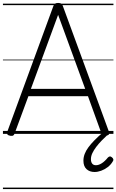

<svg xmlns="http://www.w3.org/2000/svg" viewBox="-20 -910 791 1305"><path d="M50 13Q34 10 30 3Q26 -4 30 -16L342 -867Q346 -880 353.5 -885Q361 -890 375 -890Q390 -890 397 -885Q404 -880 408 -867L720 -16Q725 -4 720.5 3Q716 10 700 13Q686 15 679.5 10.5Q673 6 667 -10L578 -256H173L82 -10Q77 6 70.5 10.5Q64 15 50 13ZM190 -306H559L375 -809ZM623 259Q589 259 568 239.5Q547 220 547 182Q547 159 555.5 136.5Q564 114 581 91Q598 68 622.5 43Q647 18 680 -10L720 -7V-2Q695 21 673 43.5Q651 66 634 88.5Q617 111 607.5 131.5Q598 152 598 172Q598 191 606.5 202Q615 213 632 213Q651 213 672 199.5Q693 186 713 161Q719 155 725.5 153.5Q732 152 739 158Q748 164 750 172Q752 180 746 188Q733 210 712 226Q691 242 667.5 250.5Q644 259 623 259ZM0 365H751V375H0ZM0 -20H751V0H0ZM0 -505H751V-500H0ZM0 -885H751V-875H0Z"/></svg>

Font: Playwrite GB S Guides
Style: Regular
Weight: 400
Designer: Veronika Burian, José Scaglione
Foundry: TypeTogether
Version: Version 1.003